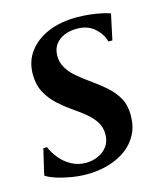

<svg xmlns="http://www.w3.org/2000/svg" viewBox="-88 -601 574 678"><g transform="rotate(-15 198.5 -261.5)"><path d="M356 -423H341.5Q334.5 -451 309.5 -473.2Q284.5 -495.5 245.5 -495.5Q219.5 -495.5 199 -487Q178.5 -478.5 166.5 -462.2Q154.5 -446 154 -422Q153.5 -398 164.8 -378Q176 -358 195.5 -341Q215 -324 239.5 -306.5Q270.5 -285 295.5 -263.2Q320.5 -241.5 335.5 -214.8Q350.5 -188 350.5 -151Q350.5 -111.5 334.5 -81.2Q318.5 -51 290.5 -30.8Q262.5 -10.5 225.8 0Q189 10.5 147 10.5Q119 10.5 88.8 5.2Q58.5 0 34.2 -8.2Q10 -16.5 0 -24.5L22 -118.5H35.5Q45 -95.5 62.2 -75Q79.5 -54.5 103 -42Q126.5 -29.5 154 -29.5Q178.5 -29.5 199.5 -38.8Q220.5 -48 233.5 -66Q246.5 -84 246.5 -110Q246.5 -135.5 233.8 -155.2Q221 -175 200 -192.2Q179 -209.5 153.5 -226.5Q130.5 -242.5 107.2 -263.8Q84 -285 68.8 -313.2Q53.5 -341.5 53.5 -379.5Q53.5 -427.5 79.8 -462.2Q106 -497 151.2 -515.8Q196.5 -534.5 254 -534.5Q278.5 -534.5 302.8 -531.8Q327 -529 346.2 -524.8Q365.5 -520.5 376 -516.5Z"/></g></svg>

Font: Merriweather 96pt Medium
Style: Italic
Weight: 500
Italic angle: -7.8°
Version: Version 2.101